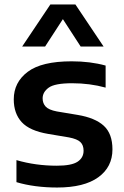

<svg xmlns="http://www.w3.org/2000/svg" viewBox="-20 -828 554 858"><path d="M235 10Q186 10 139.8 4Q93.5 -2 53.5 -14V-112.5Q139 -87.5 234 -87.5Q299.5 -87.5 326.5 -105.2Q353.5 -123 353.5 -154.5Q353.5 -179.5 339.2 -193.2Q325 -207 288 -214L195.5 -229.5Q112.5 -243.5 77 -282.2Q41.5 -321 41.5 -384Q41.5 -460 103.8 -507Q166 -554 300 -554Q383.5 -554 452 -535V-436.5Q381.5 -456 302.5 -456Q224.5 -456 197.5 -436.2Q170.5 -416.5 170.5 -388.5Q170.5 -366.5 184 -351.8Q197.5 -337 234 -330L327 -314.5Q405 -301.5 443.8 -266Q482.5 -230.5 482.5 -160.5Q482.5 -81.5 419.2 -35.8Q356 10 235 10ZM79 -620 205 -808H317L443 -620H340.5L261 -742.5L181.5 -620Z"/></svg>

Font: Encode Sans SemiExpanded SemiExpanded SemiBold
Style: Regular
Weight: 600
Width: 6
Designer: Multiple Designers
Foundry: Impallari Type
Version: Version 3.000; ttfautohint (v1.8.3) -l 8 -r 50 -G 200 -x 14 